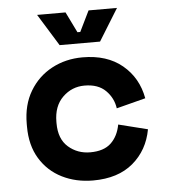

<svg xmlns="http://www.w3.org/2000/svg" viewBox="-52 -753 716 814"><g transform="rotate(-5 306.0 -346.0)"><path d="M312 14Q239 14 180 -15.5Q121 -45 86.5 -101.5Q52 -158 52 -238V-250Q52 -330 87 -388.5Q122 -447 181 -478.5Q240 -510 312 -510Q416 -510 481 -456Q546 -402 562 -314L438 -282Q432 -326 400 -358Q368 -390 310 -390Q256 -390 217 -352Q178 -314 178 -247V-241Q178 -174 217 -140Q256 -106 310 -106Q368 -106 398.5 -135Q429 -164 438 -213L562 -182Q546 -94 482 -40Q418 14 312 14ZM220 -570 136 -706H257L300 -618H312L355 -706H476L392 -570Z"/></g></svg>

Font: Space Mono
Style: Bold
Weight: 700
Monospace: yes
Designer: Colophon Foundry + Benjamin Critton
Foundry: Colophon Foundry & Benjamin Critton
Version: Version 1.003; ttfautohint (v1.8.4.7-5d5b)